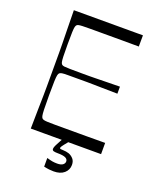

<svg xmlns="http://www.w3.org/2000/svg" viewBox="-159 -794 872 1067"><g transform="rotate(20 276.5 -260.0)"><path d="M89.7 0Q90.7 -72 91.6 -118Q92.6 -164 93.1 -194.5Q93.6 -225 93.6 -247.5Q93.6 -270 93.6 -293.5Q93.6 -317 93.6 -350Q93.6 -383 93.6 -406.5Q93.6 -430 93.6 -452.5Q93.6 -475 93.1 -505.5Q92.6 -536 91.6 -582Q90.7 -628 89.7 -700H498.3L497.9 -633.7Q474.7 -633.8 451 -633.9Q427.3 -634 402 -634.1Q376.7 -634.1 349.9 -634.1Q323.1 -634.1 294 -634.1Q242.1 -634.1 211.4 -634.1Q180.7 -634 165.1 -633.4Q149.6 -632.8 143.1 -631.2Q136.6 -629.6 133.3 -627.1Q128.6 -623.4 126.1 -614.4Q123.7 -605.4 122.8 -581.8Q121.9 -558.3 121.9 -509.7Q121.9 -462 122.8 -438Q123.7 -414 126.1 -405.1Q128.6 -396.1 133.3 -392.3Q137.7 -388.9 147 -387.6Q156.3 -386.4 180.9 -385.9Q205.4 -385.3 253.7 -385.3Q279.6 -385.3 296.1 -385.3Q312.6 -385.3 332.3 -385.8Q352 -386.3 384.9 -386.8Q417.9 -387.3 475.7 -388.3V-346.7Q417.9 -347.7 384.9 -348.2Q352 -348.7 332.3 -349.2Q312.6 -349.7 296.1 -349.7Q279.6 -349.7 253.7 -349.7Q205.4 -349.7 181 -349.6Q156.6 -349.6 147.4 -347.9Q138.3 -346.1 133.6 -342.6Q128.7 -338.7 126.3 -328.6Q123.9 -318.4 122.9 -291.3Q121.9 -264.1 121.9 -208Q121.9 -151.7 122.9 -124.6Q123.9 -97.4 126.3 -87.4Q128.7 -77.4 133.6 -73.4Q137.1 -70.9 143.6 -69.1Q150 -67.3 165.5 -66.7Q181 -66 211.6 -65.9Q242.1 -65.9 294 -65.9Q324.3 -65.9 352.1 -65.9Q379.9 -65.9 405.2 -65.9Q430.6 -66 455.6 -66.2Q480.6 -66.3 505.4 -66.4V0ZM231.9 173.3V122.3Q251.4 128 264.5 130.4Q277.6 132.7 293.7 132.7Q316 132.7 326.7 124.6Q337.4 116.4 337.4 104.7Q337.4 90.9 322.9 84.2Q308.3 77.6 277.7 77.6Q261.3 77.6 252.7 75Q244.1 72.4 244.1 63.1Q244.1 54.7 251.4 40.3Q258.7 25.9 272.7 0H311.3Q290.1 25.6 284.9 33.6Q279.6 41.7 279.6 45.6Q279.6 49.6 285.1 50.5Q290.7 51.4 300 51.4Q307.9 51.4 317.3 53Q326.7 54.6 334.3 57.1Q350.7 63.3 362.4 76.7Q374 90.1 374 111.9Q374 141.4 351.7 160.9Q329.4 180.3 290.1 180.3Q276.9 180.3 263.2 178.8Q249.6 177.3 231.9 173.3Z"/></g></svg>

Font: Ojuju ExtraLight
Style: Regular
Weight: 200
Designer: Chisaokwu Joboson, Mirko Velimirovic
Foundry: Udi Foundry
Version: Version 1.000